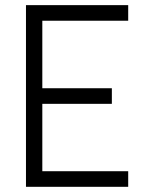

<svg xmlns="http://www.w3.org/2000/svg" viewBox="-20 -720 554 740"><path d="M80.1 0V-700.2H474.1V-640.1H143.1V-379.9H411.1V-319.8H143.1V-60.1H474.1V0Z"/></svg>

Font: Abel
Style: Regular
Weight: 400
Designer: Matthew Desmond
Foundry: Matthew Desmond
Version: Version 1.002